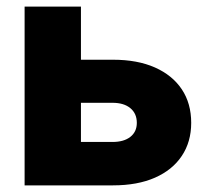

<svg xmlns="http://www.w3.org/2000/svg" viewBox="-20 -559 630 579"><path d="M157.7 -378.9H320.8Q394.5 -378.9 447.3 -355.5Q500 -332 528.3 -289.6Q556.6 -247.1 556.6 -188.5Q556.6 -131.3 528.3 -88.9Q500 -46.4 447.3 -23.2Q394.5 0 320.8 0H54.2V-539.1H224.1V-130.9H319.3Q353.5 -130.9 373 -146.2Q392.6 -161.6 392.6 -188.5Q392.6 -216.8 373 -232.9Q353.5 -249 319.3 -249H157.7Z"/></svg>

Font: Inter 18pt ExtraBold
Style: Regular
Weight: 800
Designer: Rasmus Andersson
Foundry: rsms
Version: Version 4.001;git-66647c0bb